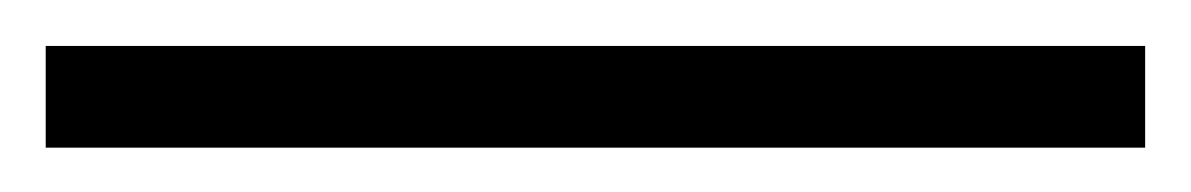

<svg xmlns="http://www.w3.org/2000/svg" viewBox="-20 57 521 84"><path d="M0 121.6V77.1H481V121.6Z"/></svg>

Font: Dai Banna SIL
Style: Regular
Weight: 400
Designer: Victor Gaultney
Foundry: SIL International
Version: Version 4.000